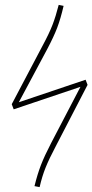

<svg xmlns="http://www.w3.org/2000/svg" viewBox="-20 -758 378 785"><path d="M240 -734Q228 -682 214 -645Q200 -608 173 -557L57 -340L330 -432L338 -411L208 -160Q181 -109 166.5 -73Q152 -37 142 7L121 3Q133 -46 147.5 -83.5Q162 -121 189 -173L309 -403L36 -311L28 -332L154 -571Q181 -621 194.5 -656Q208 -691 220 -738Z"/></svg>

Font: Fira Sans Extra Condensed Thin
Style: Italic
Weight: 250
Width: 3
Italic angle: -8°
Designer: Carrois Corporate & Edenspiekermann AG
Foundry: Carrois Corporate GbR & Edenspiekermann AG
Version: Version 4.203